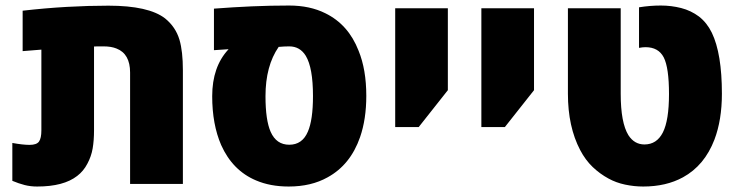

<svg xmlns="http://www.w3.org/2000/svg" viewBox="-20 -662 2660 691"><path d="M113.8 9.3Q89.8 9.3 68.6 3.9Q47.4 -1.5 24.4 -11.2V-147.5Q62.5 -140.6 86.4 -140.6Q111.8 -140.6 120.4 -152.6Q128.9 -164.6 128.9 -192.9V-483.4Q112.3 -481.9 95.5 -480.7Q78.6 -479.5 61.5 -478V-623.5Q143.1 -632.8 220.5 -637.2Q297.9 -641.6 370.1 -641.6Q515.1 -641.6 574.2 -595.7Q612.3 -564.9 626 -518.6Q638.2 -477.1 638.2 -409.2V0H448.2V-400.9Q448.2 -468.3 399.4 -487.3Q380.4 -495.1 352.5 -495.1Q340.3 -495.1 331.8 -495.1Q323.2 -495.1 318.4 -494.6V-192.9Q318.4 -156.7 313.5 -127.9Q308.6 -99.1 294.4 -72.8Q280.8 -46.4 257.8 -28.8Q209 9.3 113.8 9.3Z M1019 9.3Q952.6 9.3 901.4 -12.7Q816.9 -48.3 775.9 -140.1Q743.7 -214.4 743.7 -315.9Q743.7 -421.4 801.8 -483.9L802.2 -484.9L750 -481.4V-630.9Q819.3 -636.2 886.7 -639.2Q954.1 -642.1 1020.5 -642.1Q1095.2 -642.1 1150.9 -614.3Q1233.9 -573.7 1270.5 -479.5Q1298.3 -411.6 1298.3 -316.9Q1298.3 -233.4 1275.9 -168.5Q1241.2 -68.8 1159.2 -23.9Q1100.1 9.3 1019 9.3ZM1021 -141.1Q1067.9 -141.1 1087.9 -188Q1106.4 -230 1106.4 -316.4Q1106.4 -418 1080.6 -460.9Q1059.6 -495.1 1021 -495.1Q1011.7 -495.1 1002.2 -494.6Q992.7 -494.1 982.9 -493.2Q935.5 -424.8 935.5 -315.9Q935.5 -229.5 954.1 -187.5Q974.6 -141.1 1021 -141.1Z M1402.3 -204.6V-632.3H1591.8V-337.4L1486.8 -204.6Z M1712.4 -204.6V-632.3H1901.9V-337.4L1796.9 -204.6Z M2294.9 9.3Q2262.2 9.3 2229.7 2.4Q2197.3 -4.4 2169.9 -19.5Q2139.2 -36.1 2113 -61Q2086.9 -85.9 2067.9 -122.1Q2023.9 -206.1 2023.9 -324.7V-632.3H2213.9V-324.7Q2213.9 -220.2 2241.7 -175.3Q2263.2 -142.1 2299.3 -142.1Q2343.8 -142.1 2365.7 -185.5Q2387.7 -229 2387.7 -323.7Q2387.7 -418.5 2368.7 -455.6Q2349.6 -492.2 2303.2 -492.2Q2293 -492.2 2279.8 -489.7V-635.7Q2319.3 -642.1 2358.4 -642.1Q2396 -642.1 2431.4 -633.1Q2466.8 -624 2495.6 -602.5Q2524.4 -580.1 2542 -543.9Q2578.1 -468.8 2578.1 -324.7Q2578.1 -230.5 2551.3 -159.7Q2515.6 -66.4 2438 -23.9Q2377.4 9.3 2294.9 9.3Z"/></svg>

Font: Open Sans ExtraBold
Style: Regular
Weight: 800
Designer: Monotype Design Team
Foundry: Monotype Imaging Inc.
Version: Version 3.003; ttfautohint (v1.8.4)